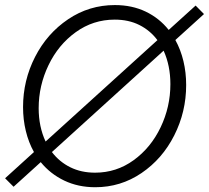

<svg xmlns="http://www.w3.org/2000/svg" viewBox="-20 -747 841 773"><path d="M144 -94.2 34.7 4.9 0.5 -29.3 116.7 -134.8Q95.2 -173.3 84 -219.5Q72.8 -265.6 72.8 -315.9Q72.8 -423.3 121.1 -517.8Q169.4 -612.3 254.2 -669.4Q338.9 -726.6 442.4 -726.6Q511.7 -726.6 566.7 -700.2Q621.6 -673.8 659.2 -626.5L767.6 -724.6L801.3 -690.4L686 -585.9Q707.5 -546.9 718.5 -501Q729.5 -455.1 729.5 -404.8Q729.5 -296.9 681.6 -202.1Q633.8 -107.4 549.8 -50.3Q465.8 6.8 363.3 6.8Q294.9 6.8 239 -19.8Q183.1 -46.4 144 -94.2ZM666 -408.2Q666 -482.9 638.7 -543L189 -134.8Q219.2 -95.2 263.2 -73.5Q307.1 -51.8 362.8 -51.8Q448.7 -51.8 518.1 -102.1Q587.4 -152.3 626.7 -234.6Q666 -316.9 666 -408.2ZM163.6 -177.2 613.8 -585.4Q584.5 -624.5 541.3 -646.2Q498 -668 441.9 -668Q355 -668 284.9 -617.4Q214.8 -566.9 175.3 -484.6Q135.7 -402.3 135.7 -311.5Q135.7 -236.8 163.6 -177.2Z"/></svg>

Font: Reddit Sans Chocolate Light
Style: Italic
Weight: 300
Italic angle: -11.25°
Designer: Stephen Hutchings
Version: Version 1.013